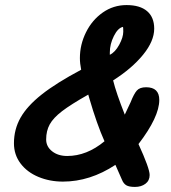

<svg xmlns="http://www.w3.org/2000/svg" viewBox="-20 -698 674 757"><path d="M588 -585Q588 -536 544 -482Q500 -428 426 -381Q438 -332 472 -246L486 -276L495 -295Q508 -328 519.5 -341Q531 -354 556 -354Q608 -354 608 -304Q608 -237 526 -130Q570 -34 570 -8Q570 14 553.5 26.5Q537 39 512 39Q489 39 478 32.5Q467 26 461 11L435 -48Q335 18 228 18Q176 18 131.5 -0.5Q87 -19 61 -53.5Q35 -88 35 -133Q35 -188 61 -234Q87 -280 144.5 -325.5Q202 -371 300 -423Q295 -448 295 -469Q295 -522 319 -570.5Q343 -619 385 -648.5Q427 -678 479 -678Q532 -678 560 -654Q588 -630 588 -585ZM413 -491V-482Q434 -492 450 -521.5Q466 -551 466 -573Q466 -589 465 -592Q445 -588 429 -556Q413 -524 413 -491ZM392 -141Q362 -208 332 -311L328 -325Q259 -286 224.5 -259.5Q190 -233 176 -207.5Q162 -182 162 -148Q162 -120 185.5 -101.5Q209 -83 245 -83Q322 -83 392 -141Z"/></svg>

Font: Sriracha
Style: Regular
Weight: 400
Designer: Suppakit Chalermlarp
Version: Version 1.002g